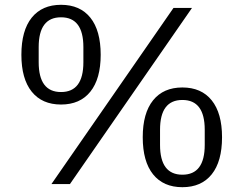

<svg xmlns="http://www.w3.org/2000/svg" viewBox="-20 -766 1013 799"><path d="M69 -538Q69 -639 112 -692.5Q155 -746 234 -746Q313 -746 356 -692.5Q399 -639 399 -538Q399 -438 356 -384.5Q313 -331 234 -331Q155 -331 112 -384.5Q69 -438 69 -538ZM271 0H194L702 -733H779ZM327 -507V-570Q327 -694 234 -694Q141 -694 141 -570V-507Q141 -383 234 -383Q327 -383 327 -507ZM574 -195Q574 -295 617 -348.5Q660 -402 739 -402Q818 -402 861 -348.5Q904 -295 904 -195Q904 -94 861 -40.5Q818 13 739 13Q660 13 617 -40.5Q574 -94 574 -195ZM832 -163V-226Q832 -350 739 -350Q646 -350 646 -226V-163Q646 -39 739 -39Q832 -39 832 -163Z"/></svg>

Font: IBM Plex Sans JP
Style: Regular
Weight: 400
Designer: Mike Abbink; Paul van der Laan; Pieter van Rosmalen; Wujin Sim; Yejin Wi; Jinhee Kim; Boomi Park; Yona Kim; Kichan Ma
Foundry: Sandoll Inc.
Version: Version 1.001